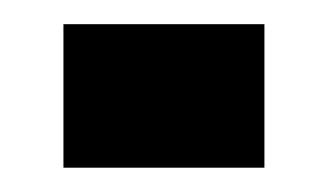

<svg xmlns="http://www.w3.org/2000/svg" viewBox="-20 -138 270 158"><path d="M32.2 0V-118.1H197.6V0Z"/></svg>

Font: Big Shoulders Stencil Text Thin
Style: Regular
Weight: 100
Designer: Patric King
Foundry: XO Type Co
Version: Version 2.001